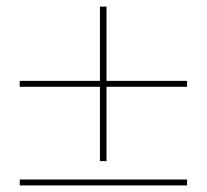

<svg xmlns="http://www.w3.org/2000/svg" viewBox="-20 -655 629 584"><path d="M40 -91V-109H549V-91ZM284 -635H304V-409H549V-391H304V-165H284V-391H40V-409H284Z"/></svg>

Font: Poppins Thin
Style: Regular
Weight: 250
Designer: Ninad Kale (Devanagari), Jonny Pinhorn (Latin)
Foundry: Indian Type Foundry
Version: Version 3.200;PS 1.000;hotconv 16.6.54;makeotf.lib2.5.65590